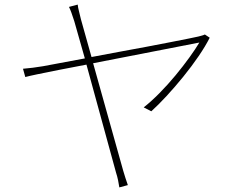

<svg xmlns="http://www.w3.org/2000/svg" viewBox="-20 -791 1040 835"><path d="M892 -627Q874 -591 844 -547Q814 -503 777.5 -458Q741 -413 704.5 -373.5Q668 -334 638 -307L605 -324Q638 -350 674 -386.5Q710 -423 743.5 -463.5Q777 -504 804 -541.5Q831 -579 847 -606L385 -516L516 -48Q520 -33 525.5 -17Q531 -1 536 14L499 24Q497 10 493.5 -7Q490 -24 485 -39L356 -510Q292 -498 236.5 -487Q181 -476 142.5 -468Q104 -460 90 -456L80 -492Q103 -494 123 -496.5Q143 -499 167 -503L349 -537L303 -699Q296 -721 290.5 -736Q285 -751 280 -761L318 -771Q319 -759 323 -744Q327 -729 332 -707L378 -543Q434 -554 495 -565Q556 -576 614 -587Q672 -598 720.5 -607.5Q769 -617 801.5 -623.5Q834 -630 842 -632Q849 -634 857 -636Q865 -638 871 -641Z"/></svg>

Font: Source Han Sans SC ExtraLight
Style: Regular
Weight: 250
Designer: Ryoko NISHIZUKA 西塚涼子 (kana, bopomofo & ideographs); Paul D. Hunt (Latin, Greek & Cyrillic); Sandoll Communications 산돌커뮤니
Foundry: Adobe
Version: Version 2.004;hotconv 1.0.118;makeotfexe 2.5.65603